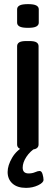

<svg xmlns="http://www.w3.org/2000/svg" viewBox="-20 -724 270 931"><path d="M108 2Q83 2 73 -4.5Q63 -11 63 -23V-500Q63 -512 73 -518.5Q83 -525 108 -525H122Q147 -525 157 -518.5Q167 -512 167 -500V-23Q167 -11 157 -4.5Q147 2 122 2ZM116 -589Q87 -589 75 -595.5Q63 -602 63 -614V-679Q63 -691 75 -697.5Q87 -704 116 -704Q144 -704 156 -697.5Q168 -691 168 -679V-614Q168 -602 156 -595.5Q144 -589 116 -589ZM106 187Q64 187 40.5 166Q17 145 17 110Q17 78 39 40.5Q61 3 102 -17L157 -10Q126 9 108 36.5Q90 64 90 89Q90 117 119 117Q136 117 150 111Q164 105 172 105Q182 105 186.5 121Q191 137 191 148Q191 162 164.5 174.5Q138 187 106 187Z"/></svg>

Font: Asap Condensed Medium
Style: Regular
Weight: 500
Width: 3
Designer: Pablo Cosgaya
Foundry: Omnibus-Type
Version: Version 3.001; ttfautohint (v1.8.4.7-5d5b)